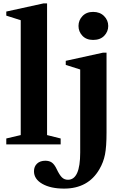

<svg xmlns="http://www.w3.org/2000/svg" viewBox="-20 -850 726 1130"><path d="M257 -55 337 -35V0H17V-35L102 -55V-731L17 -758V-782L236 -830H257ZM452 48V-441L367 -468V-492L586 -540H607V-69Q607 13 598 59Q589 105 565 146Q499 260 357 260Q278 260 229 232Q180 204 180 158Q180 130 198 113Q216 96 247 96Q270 96 285 106.5Q300 117 313 144Q330 180 344.5 194Q359 208 380 208Q452 208 452 48ZM442 -697Q442 -731 465.5 -755.5Q489 -780 528 -780Q568 -780 592.5 -755.5Q617 -731 617 -697Q617 -664 593.5 -639.5Q570 -615 528 -615Q488 -615 465 -639.5Q442 -664 442 -697Z"/></svg>

Font: Libre Caslon Text
Style: Bold
Weight: 700
Designer: Pablo Impallari, Rodrigo Fuenzalida
Foundry: Pablo Impallari, Rodrigo Fuenzalida
Version: Version 1.002